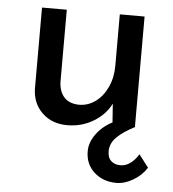

<svg xmlns="http://www.w3.org/2000/svg" viewBox="-48 -458 647 718"><g transform="rotate(5 275.5 -99.5)"><path d="M528 148Q510 177 478 196Q446 215 415 215Q365 215 331.5 185Q298 155 298 106Q298 73 321 41.5Q344 10 381 -9L376 -79Q355 -37 311 -10.5Q267 16 213 16Q156 16 119.5 -18.5Q83 -53 81 -108V-414H174V-141Q176 -106 194.5 -85.5Q213 -65 250 -64Q284 -64 312 -84.5Q340 -105 356.5 -141Q373 -177 373 -221V-414H466V-1L468 0Q423 23 399.5 46.5Q376 70 376 99Q376 124 389.5 136Q403 148 424 148Q462 148 492 101Z"/></g></svg>

Font: Josefin Sans
Style: Regular
Weight: 400
Designer: Santiago Orozco
Foundry: Typemade
Version: Version 2.000